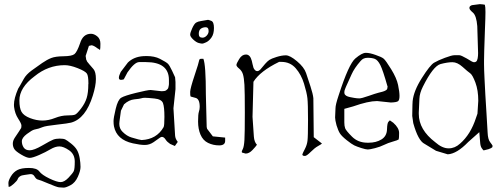

<svg xmlns="http://www.w3.org/2000/svg" viewBox="-20 -695 2394 914"><path d="M164.1 -83Q164.1 -83 143.6 -78.1Q132.8 -75.7 107.9 -57.1Q84 -39.1 84 -22.5Q84 -5.9 92.8 7.3Q101.6 20.5 121.6 20.5Q141.6 20.5 181.2 -2.4Q220.7 -25.4 233.4 -30.3Q246.1 -35.2 264.2 -35.2Q282.2 -35.2 290.5 -31.2Q298.8 -27.3 318.4 -11.7Q337.9 3.9 346.7 19.5Q355.5 35.2 359.4 58.1Q363.3 81.1 363.3 99.6Q363.3 118.2 350.6 146.5Q337.9 174.8 315.9 186.5Q293.9 198.2 283.2 198.2Q272.5 198.2 260.7 196.8Q249 195.3 209 178.2Q168.9 161.1 160.6 159.7Q152.3 158.2 144.5 145Q138.2 133.8 126 133.8Q123.5 133.8 121.1 134.3Q105 136.7 97.7 137.7Q90.3 138.7 84.5 140.1Q78.6 141.6 72.3 146.5Q65.9 151.4 64 158.2Q62 165 46.4 179.2Q30.8 193.4 23.9 194.3H21Q20 188.5 20 176.3Q20 164.1 32.2 144Q44.4 124 63 114.3Q81.5 104.5 118.2 104.5Q154.8 104.5 167.2 121.1Q179.7 137.7 215.3 154.8Q251 171.9 268.6 171.9Q286.1 171.9 306.2 150.9Q326.2 129.9 331.1 119.6Q335.9 109.4 335.9 74.2Q335.9 39.1 309.1 20.5Q282.2 2 262.7 2Q243.2 2 220.2 15.6Q197.3 29.3 166 43Q134.8 56.6 121.1 56.6Q107.4 56.6 81.1 41Q54.7 25.4 47.9 14.2Q41 2.9 41 -11.2Q41 -25.4 50.8 -40Q60.5 -54.7 69.8 -68.4Q79.1 -82 80.6 -85.4Q82 -88.9 82 -97.7Q82 -106.4 66.4 -130.4Q50.8 -154.3 46.9 -186.5Q46.4 -191.4 46.4 -196.3Q46.4 -226.6 66.4 -272.9Q70.8 -278.8 92.8 -318.8Q104.5 -340.3 130.9 -359.6Q157.2 -378.9 180.7 -395Q204.1 -411.1 224.1 -418.9Q244.1 -426.8 283.2 -427.2Q322.3 -427.7 334.5 -437.5Q346.7 -447.3 361.3 -489.3Q375 -534.2 413.1 -534.2Q427.7 -534.2 442.9 -522Q458 -509.8 458 -486.8Q458 -463.9 456.1 -457Q452.1 -459 446.3 -463.9H445.3Q426.8 -478.5 416 -479.5L403.3 -476.6L387.7 -428.7L390.6 -410.2Q392.6 -408.2 392.6 -406.7Q392.6 -405.3 394.5 -402.3Q396.5 -399.4 397.9 -397.9Q399.4 -396.5 401.9 -393.1Q404.3 -389.6 405.8 -388.2Q407.2 -386.7 410.6 -382.8Q414.1 -378.9 425.3 -365.7Q436.5 -352.5 436.5 -319.3V-318.4Q436.5 -287.1 421.9 -240.2Q387.7 -129.9 318.4 -111.3Q303.7 -107.4 251 -101.6Q196.3 -95.7 182.6 -89.8Q168.5 -84 164.1 -83ZM288.1 -384.8Q209 -384.8 144.5 -332Q72.3 -278.3 72.3 -216.8Q72.3 -180.7 82.5 -162.6Q92.8 -144.5 123 -132.8Q153.3 -121.1 182.1 -121.1Q210.9 -121.1 241.7 -133.3Q272.5 -145.5 300.3 -145.5Q328.1 -145.5 337.4 -149.4Q346.7 -153.3 365.7 -178.2Q384.8 -203.1 392.6 -228.5Q400.4 -253.9 400.4 -293.9Q400.4 -295.4 400.9 -296.4Q400.9 -334 393.6 -344.7Q385.7 -356.4 349.6 -370.6Q313.5 -384.8 288.1 -384.8Z M554.7 -352.5Q554.7 -352.5 588.9 -397.5Q617.2 -424.8 662.1 -427.7Q669.9 -428.2 677.2 -428.2Q715.8 -428.2 741.2 -415Q771.5 -399.4 779.3 -391.6Q787.1 -383.8 799.3 -357.9Q811.5 -332 813.5 -327.1Q813.5 -322.3 815.4 -304.7V-270.5L805.7 -179.7L813.5 -49.8Q814.5 -34.2 826.2 -19.5L812.5 0L790 -9.8Q775.4 -19.5 768.6 -30.3Q761.7 -41 753.9 -43H748Q742.2 -41 736.3 -36.1Q730.5 -31.2 710.9 -18.1Q691.4 -4.9 669.4 -4.9Q647.5 -4.9 612.3 -12.7Q535.2 -29.8 522.5 -93.8Q520.5 -103.5 520.5 -118.7Q520.5 -133.8 530.8 -176.8Q541 -219.7 556.6 -229.5Q572.3 -239.3 627.4 -252.9Q682.6 -266.6 697.3 -266.6L749 -260.7H750Q765.6 -260.7 771 -265.1Q776.4 -269.5 777.8 -271Q779.3 -272.5 780.3 -274.9Q781.2 -277.3 781.7 -279.3Q782.2 -281.2 782.7 -284.7Q783.2 -288.1 783.7 -289.6Q784.2 -291 784.2 -294.9V-314.5Q784.2 -399.4 674.8 -399.4H642.6Q620.6 -399.4 586.9 -350.6L569.3 -317.4Q561.5 -314.9 556.2 -314.9Q545.9 -314.9 545.9 -324.7Q545.9 -334.5 554.7 -352.5ZM758.8 -89.8Q762.7 -96.7 762.7 -138.7Q762.7 -185.5 755.9 -204.1Q749 -222.7 715.3 -226.1Q681.6 -229.5 670.4 -229.5Q659.2 -229.5 652.8 -227.1Q646.5 -224.6 620.1 -222.2Q593.8 -219.7 570.3 -198.2L555.7 -168L548.8 -117.2Q547.9 -111.3 547.9 -106Q547.9 -82.5 563.5 -67.4Q584 -46.9 606.4 -40.5Q647 -28.3 653.8 -28.3H654.3Q725.6 -31.7 758.8 -89.8Z M942.9 -487.3Q938 -487.3 926.3 -490.2Q914.6 -493.2 899.9 -506.8Q885.3 -520.5 885.3 -529.8Q885.3 -539.1 895 -560.5Q904.8 -582 913.6 -587.4Q922.4 -592.8 936 -594.7Q949.7 -596.7 958.5 -598.6Q967.3 -600.6 970.2 -600.6Q973.1 -600.6 985.8 -595.7Q998.5 -590.8 998.5 -562Q998.5 -533.2 986.8 -516.6Q975.1 -500 961.4 -493.7Q947.8 -487.3 942.9 -487.3ZM943.8 -515.6Q954.6 -515.6 963.9 -525.4Q973.1 -535.2 973.1 -546.9Q973.1 -566.4 957.5 -565.4Q943.8 -564.5 935.1 -557.6Q926.3 -550.8 926.3 -533.2Q926.3 -515.6 943.8 -515.6ZM960 -245.1 963.9 -90.8Q964.8 -85.9 965.8 -82L993.2 -45.9L1051.8 -40V-24.4Q1051.8 -2.9 1023.4 -2.9Q995.1 -2.9 970.7 -14.6Q946.3 -26.4 934.6 -53.7Q922.9 -81.1 922.9 -116.2Q922.9 -151.4 926.8 -163.1Q930.7 -174.8 930.7 -186.5Q930.7 -225.6 909.2 -229.5L887.7 -235.4Q884.8 -241.2 885.3 -257.8Q885.7 -274.4 906.2 -335.9Q926.8 -397.5 927.7 -406.2Q928.7 -415 936.5 -415H948.2Q960 -385.7 960 -245.1Z M1186.5 -305.7Q1183.6 -182.6 1182.1 -138.7L1188.5 -44.9Q1190.4 -19 1203.1 -5.9Q1198.2 2 1182.1 19Q1166 36.1 1149.4 36.1L1131.8 31.2Q1130.9 29.3 1130.9 26.9Q1130.9 24.4 1136.2 13.7Q1141.6 2.9 1143.6 -28.8Q1145.5 -60.5 1145.5 -159.2Q1145.5 -257.8 1143.6 -291Q1141.6 -324.2 1136.7 -340.8Q1131.8 -357.4 1118.7 -368.2Q1105.5 -378.9 1105.5 -385.7Q1105.5 -392.6 1118.7 -414.1Q1131.8 -435.5 1150.9 -435.5Q1170.9 -435.5 1178.7 -405.3Q1179.7 -401.4 1182.1 -390.1Q1184.6 -378.9 1186.5 -373Q1188.5 -367.2 1193.4 -361.8Q1198.2 -356.4 1203.6 -356.4Q1209 -356.4 1212.9 -358.9Q1216.8 -361.3 1219.2 -363.8Q1221.7 -366.2 1226.6 -372.6Q1231.4 -378.9 1242.2 -391.1Q1252.9 -403.3 1262.2 -409.7Q1271.5 -416 1296.4 -423.8Q1321.3 -431.6 1340.8 -431.6Q1360.4 -431.6 1394 -403.3Q1427.7 -375 1437 -347.2Q1446.3 -319.3 1458 -283.7Q1469.7 -248 1471.7 -227.5L1473.6 -42L1512.7 -11.7Q1508.8 -7.8 1493.7 0.5Q1478.5 8.8 1459.5 27.8Q1440.4 46.9 1432.1 47.4Q1423.8 47.9 1420.9 43.9H1419.9Q1418.9 43 1419.9 38.6Q1420.9 34.2 1431.2 14.6Q1441.4 -4.9 1443.8 -24.9Q1446.3 -44.9 1446.3 -123Q1446.3 -201.2 1443.4 -227.5Q1440.4 -253.9 1427.2 -296.9Q1414.1 -339.8 1387.7 -370.1Q1361.3 -400.4 1319.3 -400.4H1308.6Q1218.3 -356.4 1186.5 -305.7Z M1619.1 -112.3Q1619.1 -95.7 1623 -84.5Q1627 -73.2 1655.8 -44.4Q1684.6 -15.6 1729.5 -15.6H1734.4Q1770.5 -15.6 1795.9 -31.2Q1821.3 -46.9 1822.3 -79.1Q1823.2 -111.3 1830.1 -116.2L1835.9 -122.1L1852.5 -110.4Q1879.9 -85.9 1879.9 -62Q1879.9 -38.1 1877.9 -31.2Q1873 -27.3 1850.1 -21Q1827.1 -14.6 1808.6 -5.4Q1790 3.9 1765.1 10.3Q1740.2 16.6 1731 16.6Q1721.7 16.6 1700.2 9.8Q1678.7 2.9 1666.5 -2.9Q1654.3 -8.8 1630.4 -27.8Q1606.4 -46.9 1598.1 -60.1Q1589.8 -73.2 1582 -98.6Q1575.2 -124 1575.2 -135.7L1577.1 -179.7Q1577.1 -196.3 1591.8 -240.2Q1640.6 -391.6 1671.9 -417Q1703.1 -443.4 1720.7 -443.4Q1721.7 -443.4 1722.7 -443.4Q1740.2 -443.4 1767.6 -433.6Q1796.9 -423.8 1806.6 -415.5Q1816.4 -407.2 1842.3 -365.2Q1868.2 -323.2 1875 -290.5Q1881.8 -257.8 1881.8 -238.3Q1881.8 -218.8 1875 -213.4Q1868.2 -208 1840.8 -207L1775.4 -213.9H1774.4Q1733.4 -213.9 1661.1 -188.5L1619.1 -176.8ZM1824.2 -285.2Q1802.7 -361.3 1790.5 -385.3Q1778.3 -409.2 1764.6 -414.6Q1751 -419.9 1730 -419.9Q1709 -419.9 1697.3 -405.3L1696.3 -404.3Q1667 -371.1 1653.3 -340.3Q1639.6 -309.6 1634.8 -299.3Q1629.9 -289.1 1627.9 -284.2Q1626 -279.3 1623.5 -273.4Q1621.1 -267.6 1620.1 -263.7Q1619.1 -259.8 1619.1 -255.9Q1619.1 -252 1620.1 -248.5Q1621.1 -245.1 1624 -242.7Q1627 -240.2 1628.9 -238.8Q1630.9 -237.3 1635.3 -235.8Q1639.6 -234.4 1641.6 -233.9Q1643.6 -233.4 1647.9 -232.4Q1652.3 -231.4 1666 -229Q1679.7 -226.6 1690.4 -226.6Q1701.2 -226.6 1734.4 -238.3Q1767.6 -250 1781.2 -253.4Q1794.9 -256.8 1800.3 -258.3Q1805.7 -259.8 1809.1 -261.2Q1812.5 -262.7 1816.9 -265.1Q1821.3 -267.6 1823.2 -271.5L1825.2 -283.2Z M2256.8 -215.3Q2256.8 -265.1 2243.2 -301.8Q2229.5 -338.4 2218.3 -346.2Q2207 -354 2182.1 -376.5Q2157.2 -398.9 2133.8 -398.9Q2110.4 -398.9 2077.1 -390.1Q2042 -380.4 1993.2 -282.7Q1977.5 -251.5 1976.6 -225.1L1973.6 -159.7V-152.8Q1973.6 -77.6 2051.8 -18.1Q2085 11.2 2115.2 11.2Q2115.2 11.2 2116.2 11.2Q2145.5 11.2 2169.9 -11.2Q2220.7 -55.2 2246.1 -134.3Q2250 -147 2252.9 -153.8ZM1942.4 -143.1 1943.4 -195.8 1944.3 -213.4Q1949.2 -262.2 1988.3 -323.7Q2027.3 -385.3 2046.4 -396.5Q2065.4 -407.7 2098.1 -419.9Q2130.9 -432.1 2142.6 -432.1H2167Q2174.8 -432.1 2202.1 -416.5Q2229.5 -398.9 2235.4 -398.9Q2236.3 -398.9 2237.3 -398.9Q2242.2 -398.9 2245.1 -400.9Q2249 -402.8 2251 -407.7Q2252.9 -412.6 2253.9 -417.5Q2254.9 -422.4 2255.4 -429.7Q2255.9 -437 2255.9 -441.9L2252 -570.8Q2248 -620.6 2231.4 -634.8Q2214.8 -648.9 2214.8 -655.8V-659.7Q2215.8 -666.5 2226.6 -670.4L2264.6 -675.3Q2281.2 -674.3 2288.1 -672.4Q2291 -662.6 2291 -637.7Q2291 -612.8 2288.6 -556.6Q2286.1 -500.5 2285.2 -456.5Q2284.2 -427.2 2284.2 -407.7Q2284.2 -407.7 2284.2 -389.2Q2284.2 -365.7 2286.6 -318.4Q2289.1 -271 2290.5 -243.2Q2292 -215.3 2295.9 -155.3Q2299.8 -95.2 2301.3 -63.5Q2302.7 -31.7 2313 -18.6Q2323.2 -5.4 2325.2 -0.5L2323.2 6.3Q2319.3 10.3 2305.7 15.1L2282.2 21Q2279.3 19 2272.9 9.8Q2266.6 0.5 2265.6 -19L2261.7 -65.9L2209 -19Q2154.3 37.6 2111.3 39.6L2055.7 22.9L2001 -10.3Q1970.7 -24.9 1947.3 -108.9Z"/></svg>

Font: Drukaatie burti
Style: Thin
Weight: 100
Version: Version 0.14